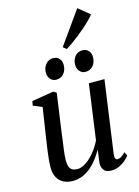

<svg xmlns="http://www.w3.org/2000/svg" viewBox="-145 -1075 846 1165"><g transform="rotate(-15 278.0 -493.0)"><path d="M164.5 10.5Q132 10.5 107 -1.8Q82 -14 67.5 -39.8Q53 -65.5 53 -107Q53 -122 55 -145Q57 -168 60.5 -194Q64 -220 67.5 -244Q71 -268 73.5 -285L102 -470.5L46 -494L51 -521.5L187.5 -544L207 -532.5L172 -284Q170 -264.5 166.8 -242.2Q163.5 -220 160.5 -197.5Q157.5 -175 155.5 -155.5Q153.5 -136 153.5 -122.5Q153.5 -96 159.8 -80.5Q166 -65 178.5 -58.5Q191 -52 209 -52Q235.5 -52 263.8 -71Q292 -90 317.8 -121.5Q343.5 -153 362 -190.5L410 -537H508L444.5 -83.5Q442 -65.5 446.2 -56Q450.5 -46.5 460 -46.5Q470 -46.5 482.2 -53.8Q494.5 -61 510 -77L521.5 -54Q514.5 -43.5 498 -28.2Q481.5 -13 458 -1.5Q434.5 10 406.5 10Q373.5 10 359.8 -7.5Q346 -25 347 -50Q347 -53 348 -62.5Q349 -72 351 -84.5Q353 -97 354.8 -109.8Q356.5 -122.5 357.5 -132L356.5 -132.5Q340.5 -104.5 320.8 -78.8Q301 -53 277 -33Q253 -13 224.8 -1.2Q196.5 10.5 164.5 10.5ZM224.5 -609Q203 -609 188.5 -626Q174 -643 174.5 -668Q175 -698 193 -719.2Q211 -740.5 238.5 -740.5Q264.5 -740.5 278.2 -723.8Q292 -707 291.5 -685Q291.5 -652.5 273.5 -630.8Q255.5 -609 224.5 -609ZM408.5 -609Q387 -609 372.5 -626Q358 -643 358.5 -668Q359 -698 376.5 -719.2Q394 -740.5 422.5 -740.5Q448.5 -740.5 462.2 -723.8Q476 -707 475.5 -685Q475.5 -652.5 457.5 -630.8Q439.5 -609 408.5 -609ZM313.5 -789.5 460 -995.5 531 -937.5Q522 -925.5 505.5 -908.5Q489 -891.5 467.5 -872.5Q446 -853.5 422.5 -834.8Q399 -816 376.2 -799.8Q353.5 -783.5 334.5 -772.5Z"/></g></svg>

Font: Merriweather 72pt
Style: Italic
Weight: 400
Italic angle: -7.8°
Version: Version 2.101